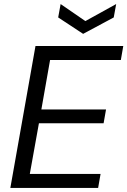

<svg xmlns="http://www.w3.org/2000/svg" viewBox="-20 -927 628 947"><path d="M31 0 155 -700H588L576 -631H227L184 -387H503L491 -319H172L127 -69H476L464 0ZM553 -907 541 -841 390 -760 267 -841 279 -907 401 -823Z"/></svg>

Font: DM Sans 9pt
Style: Italic
Weight: 400
Italic angle: -10°
Designer: Colophon Foundry, Jonny Pinhorn
Foundry: Colophon Foundry
Version: Version 4.004